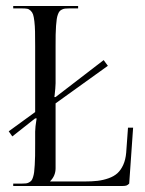

<svg xmlns="http://www.w3.org/2000/svg" viewBox="-20 -619 481 639"><path d="M165 -342Q165 -335.2 164 -323.8Q163 -312 162 -304L161 -296H165L325 -419L339 -400L165 -275V-59Q165 -34 147 -16V-15H260Q285.8 -15 304.9 -17.2Q324 -19.5 341.6 -25.8Q359.2 -32 370.9 -42.6Q382.5 -53.2 390.2 -70.4Q398 -87.5 400 -111L406 -194H423L410 -8Q405.2 -3.2 400.9 -1.6Q396.5 0 387 0H24V-8H53Q61 -8 66.4 -8.6Q71.8 -9.2 76.8 -12Q81.8 -14.8 84.6 -18.2Q87.5 -21.8 90 -29.6Q92.5 -37.5 93.6 -46.1Q94.8 -54.8 95.6 -69.8Q96.5 -84.8 96.8 -100.6Q97 -116.5 97 -141V-181Q97 -187.8 98.2 -198.8Q99.5 -210 100.8 -217.5L102 -225H97L21 -165L9 -182L97 -246V-465Q97 -496 96.6 -514.1Q96.2 -532.2 94.4 -548Q92.5 -563.8 90 -571Q87.5 -578.2 82 -583.5Q76.5 -588.8 70.1 -589.9Q63.8 -591 53 -591H24V-599H240V-591H210Q202 -591 196.6 -590.4Q191.2 -589.8 186.1 -587.2Q181 -584.8 178.1 -581.2Q175.2 -577.8 172.6 -570.6Q170 -563.5 168.8 -555.1Q167.5 -546.8 166.5 -532.8Q165.5 -518.8 165.2 -503.2Q165 -487.8 165 -465Z"/></svg>

Font: FogtwoNo5
Style: Regular
Weight: 400
Designer: gluk (gluksza@wp.pl)
Foundry: gluk (gluksza@wp.pl)
Version: Version 0.87